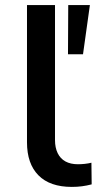

<svg xmlns="http://www.w3.org/2000/svg" viewBox="-20 -725 391 754"><path d="M262 9Q176 9 131 -36.5Q86 -82 86 -166V-705H196V-175Q196 -145 206.5 -123.5Q217 -102 237 -91Q257 -80 286 -80Q299 -80 313 -81.5Q327 -83 339 -86L340 -1Q321 4 302 6.5Q283 9 262 9ZM247 -512 248 -705H333L306 -512Z"/></svg>

Font: Nunito Sans 10pt SemiExpanded SemiBold
Style: Regular
Weight: 600
Width: 6
Designer: Vernon Adams
Foundry: Vernon Adams
Version: Version 3.101;gftools[0.9.27]